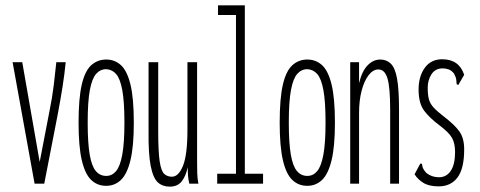

<svg xmlns="http://www.w3.org/2000/svg" viewBox="-20 -685 1790 716"><path d="M109 0 27 -453H63L128 -81L164 -268Q175 -322 180.5 -367.5Q186 -413 190 -453H225Q221 -411 213.5 -363Q206 -315 195 -257L145 0Z M376 8Q343 8 320 -14Q297 -36 285 -87.5Q273 -139 273 -227Q273 -319 285 -370Q297 -421 320.5 -442Q344 -463 376 -463Q408 -463 431 -442Q454 -421 466.5 -370Q479 -319 479 -227Q479 -139 466.5 -87.5Q454 -36 431 -14Q408 8 376 8ZM376 -29Q398 -29 413 -47Q428 -65 436 -108.5Q444 -152 444 -228Q444 -306 436 -349Q428 -392 413 -409Q398 -426 376 -427Q354 -427 338.5 -409.5Q323 -392 315 -349Q307 -306 307 -228Q307 -152 314.5 -108.5Q322 -65 337.5 -47Q353 -29 376 -29Z M613 11Q586 11 568.5 -5Q551 -21 542 -66Q533 -111 534 -197V-453H570V-197Q570 -119 575.5 -83Q581 -47 592.5 -36.5Q604 -26 621 -26Q646 -26 662.5 -67Q679 -108 679 -201V-453H715V-82Q715 -64 715.5 -41Q716 -18 720 0H686Q682 -17 681 -30.5Q680 -44 680 -61Q673 -28 657.5 -8.5Q642 11 613 11Z M790 0V-37H860V-629H793V-665H893V-37H961V0Z M1126 8Q1093 8 1070 -14Q1047 -36 1035 -87.5Q1023 -139 1023 -227Q1023 -319 1035 -370Q1047 -421 1070.5 -442Q1094 -463 1126 -463Q1158 -463 1181 -442Q1204 -421 1216.5 -370Q1229 -319 1229 -227Q1229 -139 1216.5 -87.5Q1204 -36 1181 -14Q1158 8 1126 8ZM1126 -29Q1148 -29 1163 -47Q1178 -65 1186 -108.5Q1194 -152 1194 -228Q1194 -306 1186 -349Q1178 -392 1163 -409Q1148 -426 1126 -427Q1104 -427 1088.5 -409.5Q1073 -392 1065 -349Q1057 -306 1057 -228Q1057 -152 1064.5 -108.5Q1072 -65 1087.5 -47Q1103 -29 1126 -29Z M1286 0V-453H1319V-375Q1330 -420 1351 -441.5Q1372 -463 1398 -463Q1421 -463 1437 -448Q1453 -433 1460.5 -393Q1468 -353 1468 -278V0H1435V-276Q1435 -359 1425 -392.5Q1415 -426 1391 -426Q1371 -426 1354.5 -404.5Q1338 -383 1328.5 -346.5Q1319 -310 1319 -264V0Z M1616 10Q1580 10 1559 -3Q1538 -16 1526 -35L1544 -69L1549 -76L1554 -73Q1554 -66 1557 -58.5Q1560 -51 1570 -40Q1590 -24 1617 -24Q1645 -24 1661 -48Q1677 -72 1677 -118Q1677 -151 1665.5 -171Q1654 -191 1621 -216Q1582 -245 1561.5 -272.5Q1541 -300 1541 -351Q1541 -400 1564 -432Q1587 -464 1629 -464Q1692 -464 1711 -406L1693 -375L1689 -368L1683 -371Q1682 -378 1681.5 -387Q1681 -396 1673 -411Q1664 -422 1653.5 -426Q1643 -430 1631 -430Q1603 -430 1589 -408Q1575 -386 1575 -358Q1575 -331 1579.5 -314.5Q1584 -298 1597.5 -283.5Q1611 -269 1637 -249Q1675 -220 1693 -195Q1711 -170 1711 -128Q1711 -56 1686 -23Q1661 10 1616 10Z"/></svg>

Font: Inconsolata UltraCondensed Light
Style: Regular
Weight: 300
Width: 1
Monospace: yes
Designer: Raph Levien, Cyreal, Brenton Simpson
Foundry: Raph Levien, Cyreal, Google
Version: Version 3.001; ttfautohint (v1.8.2.53-6de2)